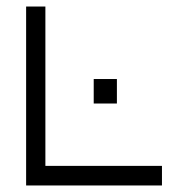

<svg xmlns="http://www.w3.org/2000/svg" viewBox="-20 -617 532 588"><path d="M267 -375H338V-300H267ZM60 -597H119V-109H476V-49H60Z"/></svg>

Font: IBM 3270 Semi-Condensed
Style: Condensed
Weight: 400
Monospace: yes
Version: Version 2.3.1